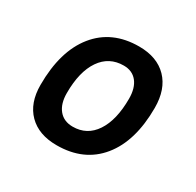

<svg xmlns="http://www.w3.org/2000/svg" viewBox="-122 -665 831 813"><g transform="rotate(30 293.0 -258.5)"><path d="M245.1 9.8Q157.2 9.8 107.9 -39.8Q58.6 -89.4 58.6 -177.7Q58.6 -342.8 133.1 -435.1Q207.5 -527.3 339.8 -527.3Q427.7 -527.3 477.1 -476.6Q526.4 -425.8 526.4 -335Q526.4 -172.4 452.1 -81.3Q377.9 9.8 245.1 9.8ZM264.6 -92.3Q334.5 -92.3 373.5 -151.1Q412.6 -210 412.6 -314Q412.6 -366.2 389.2 -395.5Q365.7 -424.8 323.7 -424.8Q252.4 -424.8 212.4 -366.5Q172.4 -308.1 172.4 -203.6Q172.4 -151.4 196.8 -121.8Q221.2 -92.3 264.6 -92.3Z"/></g></svg>

Font: Cascadia Mono Medium
Style: Italic
Weight: 500
Italic angle: -10°
Monospace: yes
Designer: Aaron Bell
Foundry: Saja Typeworks
Version: Version 2407.024